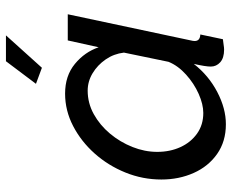

<svg xmlns="http://www.w3.org/2000/svg" viewBox="-87 -683 780 646"><g transform="rotate(-90 303.0 -360.0)"><path d="M208 10Q150 10 108 -19.5Q66 -49 44 -98.5Q22 -148 22 -207Q22 -270 45.5 -328Q69 -386 109.5 -431.5Q150 -477 202 -504Q254 -531 311 -531Q371 -531 411 -498Q451 -465 467 -418L490 -522H578L490 -108Q489 -104 488.5 -101Q488 -98 488 -95Q488 -77 510 -76L494 0Q483 1 474.5 2.5Q466 4 459 4Q431 4 416.5 -9Q402 -22 402 -41Q402 -58 411 -98Q372 -48 316.5 -19Q261 10 208 10ZM246 -66Q275 -66 310 -81.5Q345 -97 375 -124Q405 -151 418 -183L449 -333Q445 -367 426 -394.5Q407 -422 379.5 -438.5Q352 -455 321 -455Q279 -455 242 -434.5Q205 -414 176.5 -380Q148 -346 131.5 -304.5Q115 -263 115 -221Q115 -178 131 -143Q147 -108 176.5 -87Q206 -66 246 -66ZM398 -609 344 -629 420 -730H507Z"/></g></svg>

Font: Raleway Medium
Style: Italic
Weight: 500
Italic angle: -12°
Designer: Matt McInerney, Pablo Impallari, Rodrigo Fuenzalida
Foundry: Matt McInerney, Pablo Impallari, Rodrigo Fuenzalida
Version: Version 4.026